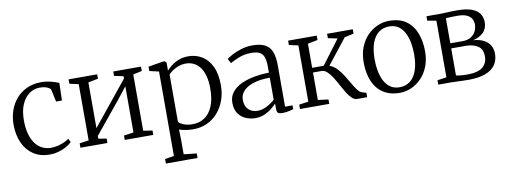

<svg xmlns="http://www.w3.org/2000/svg" viewBox="-63 -903 3953 1487"><g transform="rotate(-10 1914.0 -159.0)"><path d="M271 11Q194 11 140.8 -24.8Q87.5 -60.5 60 -122.5Q32.5 -184.5 32 -263Q31.5 -321.5 49 -373.8Q66.5 -426 101 -466.2Q135.5 -506.5 185.8 -529.8Q236 -553 301.5 -553Q329.5 -553 356.5 -547.5Q383.5 -542 404.8 -534.8Q426 -527.5 437.5 -523L433.5 -385H387.5L367 -481Q365.5 -488 354.2 -495.5Q343 -503 324.5 -508.2Q306 -513.5 281 -513.5Q234.5 -513.5 197.2 -486.2Q160 -459 138.2 -408.5Q116.5 -358 116.5 -287.5Q116 -226.5 128.5 -180Q141 -133.5 163.8 -102.2Q186.5 -71 218 -55Q249.5 -39 287 -39Q316.5 -39 344 -46Q371.5 -53 393.8 -63.5Q416 -74 430.5 -84.5L444.5 -56.5Q427 -38.5 398.8 -23Q370.5 -7.5 337.2 1.8Q304 11 271 11Z M511 0V-34.5L583.5 -45V-487.5L512.5 -503V-537.5H737.5V-503L659.5 -487.5V-128L730.5 -215.5L936 -469V-487.5L864 -503V-537.5H1082V-503L1012.5 -487.5V-45L1084 -34.5V0H859.5V-34.5L936 -45V-408.5L859.5 -311L659.5 -66.5V-45L723.5 -34.5V0Z M1141.5 235.5V200L1213 188V-475.5L1139.5 -492.5V-527L1258.5 -546.5H1267.5L1282.5 -533.5V-470.5Q1297 -487 1321.2 -506.2Q1345.5 -525.5 1379.5 -539Q1413.5 -552.5 1456 -552.5Q1513.5 -552.5 1561.5 -524.2Q1609.5 -496 1638 -437.2Q1666.5 -378.5 1666.5 -288Q1666.5 -225 1647 -170.8Q1627.5 -116.5 1591.8 -75.5Q1556 -34.5 1506.8 -11.8Q1457.5 11 1398 11Q1367.5 11 1336.5 6Q1305.5 1 1287.5 -6.5L1289.5 80V188.5L1390.5 200V235.5ZM1398.5 -28.5Q1452.5 -28.5 1493.5 -55.8Q1534.5 -83 1557.8 -138.2Q1581 -193.5 1581 -278Q1581 -336 1569 -378.2Q1557 -420.5 1536 -447.5Q1515 -474.5 1487.2 -487.5Q1459.5 -500.5 1428 -500.5Q1396 -500.5 1368.8 -490.2Q1341.5 -480 1321.2 -465.8Q1301 -451.5 1289.5 -439V-66Q1298 -54 1327.5 -41.2Q1357 -28.5 1398.5 -28.5Z M1887 9.5Q1846.5 9.5 1810.8 -6Q1775 -21.5 1752.5 -54Q1730 -86.5 1730 -138Q1730 -188 1758.5 -222.5Q1787 -257 1833.8 -278Q1880.5 -299 1937 -308.8Q1993.5 -318.5 2049.5 -319.5V-364.5Q2049.5 -410.5 2040.5 -438.8Q2031.5 -467 2008.2 -480.2Q1985 -493.5 1941 -493.5Q1886 -493.5 1843 -476Q1800 -458.5 1773 -443L1754 -479Q1766 -489.5 1797.2 -506.2Q1828.5 -523 1870.8 -536.2Q1913 -549.5 1959 -549.5Q2021.5 -549.5 2058.2 -530.2Q2095 -511 2111 -469.8Q2127 -428.5 2127 -363V-38H2186V-8Q2175 -4.5 2160.5 -1Q2146 2.5 2129.8 4.8Q2113.5 7 2098.5 7Q2076.5 7 2065.8 -0.5Q2055 -8 2055 -34.5V-75Q2043.5 -62.5 2019.8 -42.2Q1996 -22 1962.2 -6.2Q1928.5 9.5 1887 9.5ZM1913.5 -43.5Q1948 -43.5 1984.2 -61.5Q2020.5 -79.5 2049.5 -106.5V-279.5Q1976 -279.5 1923.2 -263.2Q1870.5 -247 1842.2 -217.5Q1814 -188 1814 -147.5Q1814 -111.5 1827.5 -88.5Q1841 -65.5 1863.5 -54.5Q1886 -43.5 1913.5 -43.5Z M2237.5 0V-34.5L2311 -45V-487.5L2239 -503V-537.5H2464V-503L2386 -487.5V-298H2477L2619 -487.5L2545.5 -503V-537.5H2747.5V-503L2675.5 -487.5L2520 -290Q2551 -279.5 2576.2 -253.5Q2601.5 -227.5 2622.5 -194.2Q2643.5 -161 2662 -128.5Q2680.5 -96 2698 -72.8Q2715.5 -49.5 2734 -44L2766 -34.5V0H2688Q2666 0 2646.2 -18.8Q2626.5 -37.5 2608.2 -67.5Q2590 -97.5 2572.2 -130.8Q2554.5 -164 2535.8 -193.8Q2517 -223.5 2496.5 -242.2Q2476 -261 2453 -261H2386V-45L2468 -34.5V0Z M2786 -269.5Q2786 -337 2807 -389.5Q2828 -442 2863.8 -478.5Q2899.5 -515 2943.8 -534Q2988 -553 3034 -553Q3120 -553 3171.8 -514Q3223.5 -475 3246.5 -411.2Q3269.5 -347.5 3269.5 -273Q3269.5 -206 3248.5 -153.2Q3227.5 -100.5 3191.8 -63.8Q3156 -27 3112 -8Q3068 11 3022 11Q2958 11 2912.8 -11.8Q2867.5 -34.5 2839.5 -73.5Q2811.5 -112.5 2798.8 -163Q2786 -213.5 2786 -269.5ZM3028 -32Q3076 -32 3110.5 -58.5Q3145 -85 3163.5 -137Q3182 -189 3182 -265.5Q3182 -313 3173.8 -357Q3165.5 -401 3147.2 -435.5Q3129 -470 3100 -490Q3071 -510 3029 -510Q2980 -510 2945.2 -483.8Q2910.5 -457.5 2892 -405.8Q2873.5 -354 2873.5 -277Q2873.5 -229 2882 -185Q2890.5 -141 2909 -106.2Q2927.5 -71.5 2956.8 -51.8Q2986 -32 3028 -32Z M3562.5 4Q3540.5 4 3512.5 3Q3484.5 2 3459.2 1Q3434 0 3419.5 0H3325V-34.5L3397 -45V-490.5L3327 -502.5V-537.5H3428.5Q3444.5 -537.5 3467.5 -538.5Q3490.5 -539.5 3516.2 -540.5Q3542 -541.5 3566.5 -541.5Q3638.5 -541.5 3681.5 -525.8Q3724.5 -510 3744 -481.5Q3763.5 -453 3763.5 -414.5Q3763.5 -364 3732.8 -334Q3702 -304 3651 -292Q3699 -288.5 3732.2 -271.8Q3765.5 -255 3782.5 -226.5Q3799.5 -198 3799.5 -159Q3799.5 -111 3775.2 -74.2Q3751 -37.5 3699 -16.8Q3647 4 3562.5 4ZM3559 -38Q3643.5 -38 3681.2 -68.5Q3719 -99 3719 -152Q3719 -210 3682 -234.5Q3645 -259 3586 -259H3472.5V-46Q3481 -44 3495 -42.2Q3509 -40.5 3525.5 -39.2Q3542 -38 3559 -38ZM3472.5 -299H3569Q3608.5 -299 3634.2 -314.8Q3660 -330.5 3672.8 -355.8Q3685.5 -381 3685.5 -409.5Q3685.5 -435 3674 -455.2Q3662.5 -475.5 3635.5 -487.5Q3608.5 -499.5 3562.5 -499.5Q3539 -499.5 3515.8 -498.8Q3492.5 -498 3472.5 -496.5Z"/></g></svg>

Font: Merriweather 60pt Light
Style: Regular
Weight: 300
Version: Version 2.100